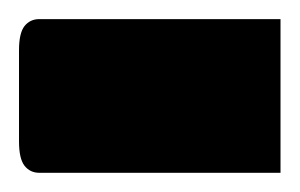

<svg xmlns="http://www.w3.org/2000/svg" viewBox="-41 -180 312 200"><path d="M0 -160.1Q-9.7 -160.1 -15.5 -152.8Q-21.2 -145.5 -21.2 -127.7V-32.7Q-21.2 -14.8 -15.5 -7.4Q-9.7 0 0 0H251.2V-160.1Z"/></svg>

Font: Pinar-VF-FD
Style: Regular
Weight: 300
Designer: Amin Abedi
Version: Version 3.0